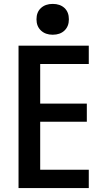

<svg xmlns="http://www.w3.org/2000/svg" viewBox="-20 -964 540 984"><path d="M75 0V-730H435V-636H186V-433H425V-340H186V-94H435V0ZM250 -786Q213 -786 190 -807.5Q167 -829 167 -865Q167 -902 190 -923Q213 -944 250 -944Q288 -944 310.5 -923Q333 -902 333 -865Q333 -829 310.5 -807.5Q288 -786 250 -786Z"/></svg>

Font: M PLUS Code Latin Medium
Style: Regular
Weight: 500
Designer: Coji Morishita
Foundry: UNDERFOREST DESIGN
Version: Version 1.002; ttfautohint (v1.8.3)